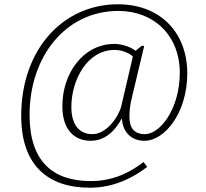

<svg xmlns="http://www.w3.org/2000/svg" viewBox="-20 -734 961 896"><path d="M399 142C517 142 606 91 667 45L650 22C594 65 515 111 404 111C226 111 118 19 118 -198C118 -471 287 -683 532 -683C699 -683 819 -568 819 -394C819 -229 729 -108 656 -108C606 -108 584 -138 584 -187C584 -214 586 -242 597 -285L653 -520H641L613 -497C591 -514 551 -529 514 -529C369 -529 271 -393 271 -239C271 -125 330 -77 403 -77C480 -77 524 -137 547 -179H549C553 -120 590 -77 655 -77C748 -77 854 -207 854 -392C854 -578 732 -714 530 -714C279 -714 79 -509 79 -193C79 33 199 142 399 142ZM411 -108C353 -108 313 -148 313 -235C313 -358 385 -501 515 -501C553 -501 586 -484 600 -470L546 -239C535 -192 479 -108 411 -108Z"/></svg>

Font: Noto Serif Telugu ExtraLight
Style: Regular
Weight: 200
Designer: Jelle Bosma - Monotype Design Team
Foundry: Monotype Imaging Inc.
Version: Version 2.005